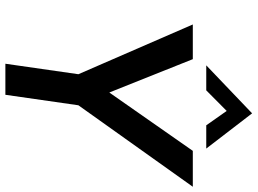

<svg xmlns="http://www.w3.org/2000/svg" viewBox="-142 -816 958 714"><g transform="rotate(90 337.0 -459.0)"><path d="M217 0H332.5L371.5 -271.5L674.5 -697H541L324 -386.5L200 -697H71L256 -271.5ZM223 -747H316L392.5 -823L446 -747H532.5L401.5 -917.5Z"/></g></svg>

Font: HK Grotesk SemiBold
Style: Italic
Weight: 600
Italic angle: -16°
Designer: Alfredo Marco Pradil
Foundry: Hanken Design Co.
Version: Version 3.001;FEAKit 1.0